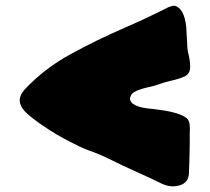

<svg xmlns="http://www.w3.org/2000/svg" viewBox="-20 -621 732 670"><path d="M643.6 -386.7Q643.6 -364.7 625 -354.5Q602.5 -344.7 577.1 -339.4Q555.2 -334.5 535.2 -327.1Q520.5 -321.8 501 -317.4Q476.6 -312.5 456.8 -304.2Q437 -295.9 433.6 -278.3Q433.6 -246.6 514.2 -240.7L539.1 -237.3Q606 -228.5 631.8 -208.5Q640.1 -200.2 641.6 -188Q642.6 -178.7 642.6 -169.9L642.1 -153.3V-124Q642.1 -86.9 639.2 -13.2Q636.2 17.1 606.9 25.9Q595.2 29.3 584 29.3Q564.9 29.3 545.9 20.5Q503.9 0 460.4 -19.5Q407.2 -43 356 -68.8Q330.1 -81.5 303.2 -91.3Q273.9 -101.1 247.6 -114.7L226.1 -125.5Q175.3 -150.9 130.4 -182.1Q98.1 -203.6 74.7 -224.6Q48.8 -248 48.8 -271.5Q48.8 -289.1 66.4 -309.1Q134.8 -381.8 225.6 -431.6Q316.4 -481.4 414.6 -523.9Q493.2 -558.1 568.4 -596.2Q580.1 -601.1 589.4 -601.1Q623 -592.3 629.9 -526.9L633.3 -467.3Q633.3 -448.2 637.7 -432.1Q643.6 -409.2 643.6 -386.7Z"/></svg>

Font: Kaph
Style: Regular
Weight: 400
Designer: GGBotNet
Foundry: f0n7.com
Version: 1.10